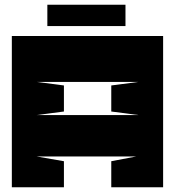

<svg xmlns="http://www.w3.org/2000/svg" viewBox="-20 -791 740 811"><path d="M250 -430V-320L135 -305H565L450 -320V-430L565 -445H135ZM669 -639V0H450V-110L555 -130H135L250 -110V0H30V-639ZM180 -771H510V-681H180Z"/></svg>

Font: Banana Brick
Style: Regular
Weight: 400
Designer: artmaker
Foundry: artmaker
Version: Version 4.000 2011 initial release